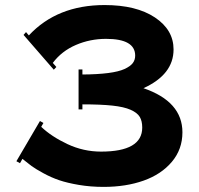

<svg xmlns="http://www.w3.org/2000/svg" viewBox="-20 -730 787 760"><path d="M59.1 -84 44.9 -91.8 138.2 -251 151.9 -243.2 143.1 -228Q183.6 -189.5 246.8 -159.7Q310.1 -129.9 379.9 -129.9Q543 -129.9 543 -225.1Q543 -251 533.2 -267.3Q523.4 -283.7 497.1 -295.4Q470.7 -307.1 424.8 -312Q378.9 -316.9 306.2 -316.9V-296.9H291V-455.1H306.2V-435.1Q366.2 -435.5 408 -440.9Q449.7 -446.3 472.7 -456.8Q495.6 -467.3 505.4 -480Q515.1 -492.7 515.1 -509.8Q515.1 -576.2 399.9 -576.2Q336.4 -576.2 280.3 -552Q224.1 -527.8 189 -481L203.1 -464.8L192.9 -454.1L73.2 -591.8L83 -603L94.2 -589.8Q206.1 -710 394 -710Q519.5 -710 593.3 -660.9Q667 -611.8 667 -534.2Q667 -435.1 547.9 -380.9Q702.1 -328.1 702.1 -206.1Q702.1 -139.2 660.4 -89.6Q618.7 -40 548.6 -15.1Q478.5 9.8 390.1 9.8Q338.9 9.8 292.5 2Q246.1 -5.9 214.6 -16.6Q183.1 -27.3 152.1 -44.2Q121.1 -61 104.7 -73Q88.4 -85 68.8 -101.1Z"/></svg>

Font: Copperplate CC
Style: Bold
Weight: 700
Designer: indestructible type*
Foundry: Cowboy Collective
Version: Version 1.000